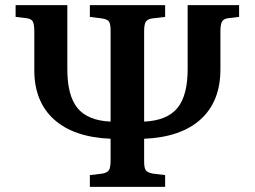

<svg xmlns="http://www.w3.org/2000/svg" viewBox="-20 -730 995 750"><path d="M331 0V-46L381 -52Q400 -56 406 -66Q412 -76 412 -104V-188Q268 -194 191 -263.5Q114 -333 114 -456V-607Q114 -635 108 -646Q102 -657 83 -659L41 -664V-710H243V-460Q243 -356 283 -307.5Q323 -259 412 -255V-611Q412 -637 405.5 -646Q399 -655 378 -658L331 -664V-710H625V-664L574 -658Q556 -655 549.5 -645Q543 -635 543 -607V-255Q632 -259 672.5 -307.5Q713 -356 713 -460V-710H914V-664L872 -659Q854 -657 847.5 -646Q841 -635 841 -607V-459Q841 -334 764 -264Q687 -194 543 -188V-100Q543 -74 549.5 -65Q556 -56 576 -52L625 -46V0Z"/></svg>

Font: Literata 36pt SemiBold
Style: Regular
Weight: 600
Designer: Latin by Veronika Burian and Jose Scaglione. Greek by Irene Vlachou. Cyrillic by Vera Evstafieva.
Foundry: TypeTogether
Version: Version 3.002